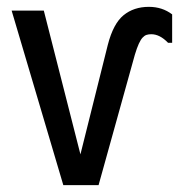

<svg xmlns="http://www.w3.org/2000/svg" viewBox="-20 -557 540 561"><path d="M483 -432H471Q447 -457 422 -457Q414 -457 408 -455Q402 -453 396.5 -447Q391 -441 385.5 -429Q380 -417 374 -397L268 -16H165L14 -526H108L215 -106L295 -426Q311 -488 341 -512.5Q371 -537 415 -537Q454 -537 483 -515Z"/></svg>

Font: D2Coding
Style: Regular
Weight: 400
Monospace: yes
Designer: Yong-Rak Park; Jeong-Hwan Yoon; Sang-Min Lee;
Foundry: NHN Corporation
Version: Version 1.3.2; Build 20180524